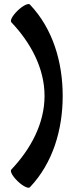

<svg xmlns="http://www.w3.org/2000/svg" viewBox="-20 -865 364 931"><path d="M35 -757C128 -659 196 -535 196 -400C196 -265 128 -141 35 -43C27 -35 41 -10 66 14C91 38 118 51 125 43C237 -75 284 -237 284 -400C284 -563 237 -725 125 -843C118 -851 91 -838 66 -814C41 -790 27 -765 35 -757Z"/></svg>

Font: Nupuram
Style: Bold
Weight: 700
Designer: Santhosh Thottingal (santhosh.thottingal@gmail.com)
Foundry: SMC
Version: Version 1.000